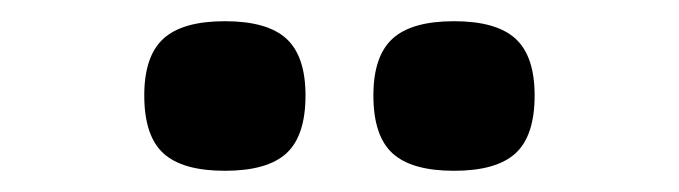

<svg xmlns="http://www.w3.org/2000/svg" viewBox="-20 -871 640 181"><path d="M408 -710Q368 -710 350 -726.5Q332 -743 332 -781Q332 -818 350 -834.5Q368 -851 408 -851Q448 -851 466 -834.5Q484 -818 484 -781Q484 -743 466 -726.5Q448 -710 408 -710ZM192 -710Q152 -710 134 -726.5Q116 -743 116 -781Q116 -818 134 -834.5Q152 -851 192 -851Q232 -851 250 -834.5Q268 -818 268 -781Q268 -743 250 -726.5Q232 -710 192 -710Z"/></svg>

Font: Victor Mono SemiBold
Style: Regular
Weight: 600
Monospace: yes
Designer: Rune Bjørnerås
Version: Version 1.561;gftools[0.9.30]